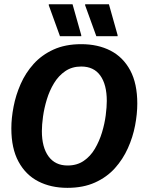

<svg xmlns="http://www.w3.org/2000/svg" viewBox="-20 -870 673 902"><path d="M296.7 12.5Q219.2 12.5 160 -17.9Q100.8 -48.3 67.1 -110.4Q33.3 -172.5 33.3 -266.7Q33.3 -315 43.8 -369.2Q54.2 -423.3 77.1 -475.4Q100 -527.5 137.9 -569.6Q175.8 -611.7 231.2 -637.1Q286.7 -662.5 361.7 -662.5Q440 -662.5 499.2 -632.1Q558.3 -601.7 591.7 -539.6Q625 -477.5 625 -383.3Q625 -335 614.6 -280.4Q604.2 -225.8 580.8 -173.8Q557.5 -121.7 519.6 -79.6Q481.7 -37.5 426.2 -12.5Q370.8 12.5 296.7 12.5ZM297.5 -92.5Q341.7 -92.5 373.3 -114.2Q405 -135.8 425.8 -171.2Q446.7 -206.7 459.2 -247.9Q471.7 -289.2 476.7 -328.3Q481.7 -367.5 481.7 -395.8Q481.7 -472.5 451.2 -515Q420.8 -557.5 361.7 -557.5Q318.3 -557.5 286.7 -535.8Q255 -514.2 233.8 -479.2Q212.5 -444.2 200 -402.9Q187.5 -361.7 182.1 -322.5Q176.7 -283.3 176.7 -254.2Q176.7 -178.3 207.9 -135.4Q239.2 -92.5 297.5 -92.5ZM261.7 -700 209.2 -845V-850H320.8L361.7 -705V-700ZM432.5 -700 380 -845V-850H491.7L532.5 -705V-700Z"/></svg>

Font: Familjen Grotesk
Style: Bold Italic
Weight: 700
Italic angle: -9.46201°
Designer: Anders Wikstroem, Jonas Baeckman, Matilda Gysing, Kristian Moeller
Foundry: Familjen STHLM AB
Version: Version 2.002; ttfautohint (v1.8.4.7-5d5b)